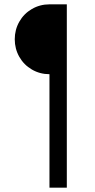

<svg xmlns="http://www.w3.org/2000/svg" viewBox="-20 -765 438 885"><path d="M48 -584Q48 -628 69 -665Q90 -702 127 -723.5Q164 -745 208 -745H288V100H208V-423Q164 -423 127 -444.5Q90 -466 69 -503Q48 -540 48 -584Z"/></svg>

Font: Evergrow Sans 
Style: Regular
Weight: 400
Foundry: 10Web
Version: Version 1.000